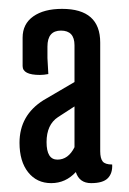

<svg xmlns="http://www.w3.org/2000/svg" viewBox="-20 -680 291 433"><path d="M111 -416Q85 -399 85 -359.5Q85 -320 109.5 -320Q134 -320 148 -348V-440ZM70 -511Q31 -511 31 -531V-595Q31 -626 55 -643Q79 -660 120 -660Q206 -660 206 -584V-339Q206 -323 211.5 -316Q217 -309 233 -309Q234 -289 223 -278Q212 -267 185.5 -267Q159 -267 151 -292Q128 -267 95.5 -267Q63 -267 43.5 -291.5Q24 -316 24 -358Q24 -420 78 -454L148 -495V-578Q148 -611 117.5 -611Q87 -611 87 -575V-549L89 -513Q79 -511 70 -511Z"/></svg>

Font: el_Medula One
Style: Regular
Weight: 400
Designer: Luciano Vergara
Foundry: Luciano Vergara
Version: Version 1.002 August 17, 2020